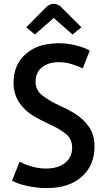

<svg xmlns="http://www.w3.org/2000/svg" viewBox="-20 -958 556 989"><path d="M466.8 -203.1Q466.8 -263.7 439.5 -302.7Q412.1 -341.8 373 -368.2Q351.6 -381.8 329.1 -393.6Q306.6 -405.3 285.2 -415Q239.3 -435.5 201.2 -463.9Q163.1 -491.2 163.1 -537.1Q163.1 -584 196.3 -611.3Q229.5 -637.7 283.2 -637.7Q318.4 -637.7 351.6 -627Q385.7 -616.2 406.2 -605.5Q418 -635.7 442.4 -697.3Q416 -712.9 373 -723.6Q331.1 -735.4 279.3 -735.4Q275.4 -735.4 271.5 -735.4Q268.6 -734.4 264.6 -734.4Q170.9 -731.4 112.3 -679.7Q49.8 -625 49.8 -531.2Q49.8 -499 58.6 -472.7Q67.4 -446.3 82 -425.8Q109.4 -386.7 151.4 -361.3Q194.3 -335.9 236.3 -317.4Q282.2 -296.9 316.4 -270.5Q351.6 -244.1 351.6 -198.2Q351.6 -147.5 315.4 -119.1Q278.3 -89.8 217.8 -89.8Q179.7 -89.8 142.6 -100.6Q105.5 -111.3 81.1 -125Q68.4 -92.8 42 -27.3Q72.3 -10.7 121.1 0Q169.9 10.7 221.7 10.7Q335 10.7 400.4 -46.9Q466.8 -105.5 466.8 -203.1ZM399.4 -817.4Q373 -842.8 296.9 -919.9Q288.1 -928.7 278.3 -933.6Q268.6 -938.5 256.8 -938.5Q246.1 -938.5 236.3 -933.6Q225.6 -928.7 216.8 -919.9Q182.6 -885.7 115.2 -817.4Q126 -807.6 159.2 -780.3Q183.6 -800.8 256.8 -865.2Q281.2 -843.8 353.5 -780.3Q365.2 -789.1 399.4 -817.4Z"/></svg>

Font: DaxlinePro-Medium
Style: Medium
Weight: 400
Designer: Hans Reichel
Version: Version 7.502; 2006